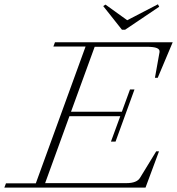

<svg xmlns="http://www.w3.org/2000/svg" viewBox="-55 -856 808 876"><path d="M501.5 -720.2 416 -828.1 426.3 -835 525.4 -763.7 665.5 -836.4 671.4 -825.2 515.6 -720.2ZM-35.2 0 -27.8 -19.5H108.4L335.4 -643.6H188.5L195.8 -663.1H732.9L664.6 -501H651.9L672.9 -618.2Q674.8 -630.9 660.6 -636.7Q646.5 -642.6 612.8 -642.6H377L269 -346.2H501L538.1 -447.8H558.6L472.2 -210H451.2L493.7 -325.7H261.7L150.9 -20.5H522Q569.3 -20.5 584 -44.9L657.7 -165.5H670.4L608.9 0Z"/></svg>

Font: Elstob ExtraLight
Style: Italic
Weight: 200
Italic angle: -20°
Designer: Peter S. Baker
Version: Version 1.015